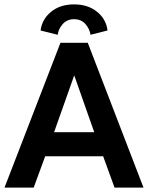

<svg xmlns="http://www.w3.org/2000/svg" viewBox="-20 -855 688 875"><path d="M165 -716Q171 -766.5 212.2 -800.8Q253.5 -835 317.5 -835Q381 -835 422.5 -801.2Q464 -767.5 470 -716L392.5 -696.5Q388.5 -723.5 369.2 -745.5Q350 -767.5 317.5 -767.5Q285.5 -767.5 266 -745.5Q246.5 -723.5 243 -696.5ZM255.5 -660H380L634 0H502L450 -143H186L133.5 0H0.5ZM226.5 -252.5H409.5L319 -509.5H317.5Z"/></svg>

Font: League Spartan SemiBold
Style: Regular
Weight: 600
Foundry: The League of Moveable Type
Version: Version 2.002